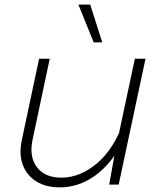

<svg xmlns="http://www.w3.org/2000/svg" viewBox="-20 -798 690 830"><path d="M195 -544 121 -195Q105 -121 139.5 -75.5Q174 -30 245 -30Q326 -30 399.5 -92Q473 -154 515 -274L507 -181Q463 -91 392 -39.5Q321 12 239 12Q178 12 136.5 -14Q95 -40 78 -86.5Q61 -133 75 -196L149 -544ZM609 -544 493 0H452L479 -150L563 -544ZM422 -615H385L319 -778H370Z"/></svg>

Font: Azeret Mono Thin Thin
Style: Italic
Weight: 250
Italic angle: -12°
Version: Version 1.002